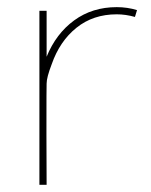

<svg xmlns="http://www.w3.org/2000/svg" viewBox="-20 -515 422 535"><path d="M109.9 -484.9V-356.9Q136.2 -421.4 186.8 -458.3Q237.3 -495.1 305.2 -495.1Q335 -495.1 361.8 -486.8L356 -467.8Q330.1 -475.1 305.2 -475.1Q239.7 -475.1 193.1 -437.7Q146.5 -400.4 124 -335.9Q109.9 -299.3 109.9 -282.2Q109.4 -282.2 109.4 -141.1L109.9 0H89.8V-484.9Z"/></svg>

Font: Genome Thin
Style: Regular
Weight: 250
Designer: Alfredo Marco Pradil
Version: Version 1.001